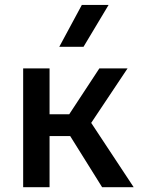

<svg xmlns="http://www.w3.org/2000/svg" viewBox="-20 -780 598 800"><path d="M76.5 0V-495H186.5V-304H268.5L394 -495H511.5L360 -268L537 0H405.5L272.5 -213H186.5V0ZM227 -585 321 -759.5H432.5L328 -585Z"/></svg>

Font: Geologica
Style: Regular
Weight: 400
Designer: Sindre Bremnes, Frode Helland
Foundry: Monokrom Skriftforlag AS
Version: Version 1.010; ttfautohint (v1.8.4.7-5d5b);gftools[0.9.28]